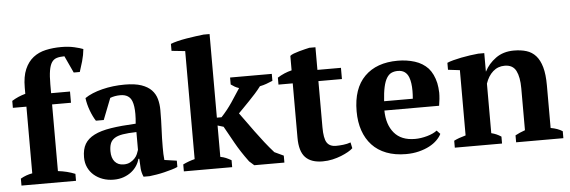

<svg xmlns="http://www.w3.org/2000/svg" viewBox="-49 -907 3183 1073"><g transform="rotate(-5 1542.5 -370.0)"><path d="M321 -752Q362 -752 394.5 -744.5Q427 -737 444 -730Q441 -697 431 -662Q421 -627 413 -604H379L335 -699Q309 -699 291.5 -693.5Q274 -688 263.5 -672Q253 -656 248 -626.5Q243 -597 243 -550V-500H349V-437H243V-63Q295 -57 339 -39V0H33V-39Q64 -57 99 -63V-437H23V-476Q58 -498 99 -509V-544Q99 -606 116.5 -646.5Q134 -687 164 -710.5Q194 -734 234.5 -743Q275 -752 321 -752Z M613 -68Q634 -68 649 -76Q664 -84 674.5 -95Q685 -106 690.5 -119Q696 -132 699 -142V-242Q652 -241 622 -236Q592 -231 575 -219.5Q558 -208 551.5 -190.5Q545 -173 545 -148Q545 -110 563 -89Q581 -68 613 -68ZM838 -145Q838 -123 838.5 -107Q839 -91 841 -73L910 -63V-28Q898 -22 877.5 -16Q857 -10 834.5 -4.5Q812 1 790 4.5Q768 8 751 10H717Q707 -13 705 -36Q703 -59 702 -92H697Q692 -72 680 -53.5Q668 -35 649.5 -20.5Q631 -6 606 3Q581 12 550 12Q517 12 489 2Q461 -8 440 -26Q419 -44 407 -69.5Q395 -95 395 -127Q395 -172 412 -201Q429 -230 465.5 -248.5Q502 -267 559.5 -276Q617 -285 699 -289Q702 -319 702 -343Q702 -389 692 -415Q677 -455 627 -455Q596 -455 570 -445L523 -325H479Q471 -337 463.5 -352.5Q456 -368 449.5 -385.5Q443 -403 438.5 -421Q434 -439 432 -456Q470 -482 530 -497Q590 -512 657 -512Q714 -512 750 -499.5Q786 -487 806.5 -465.5Q827 -444 835 -415Q843 -386 843 -353Q843 -293 840.5 -244.5Q838 -196 838 -145Z M1247 -500H1481V-461Q1462 -453 1445.5 -447Q1429 -441 1409 -437Q1394 -417 1376.5 -397.5Q1359 -378 1341.5 -360Q1324 -342 1308 -325.5Q1292 -309 1279 -296Q1294 -276 1314 -248Q1334 -220 1357 -188.5Q1380 -157 1405.5 -124.5Q1431 -92 1457 -63L1508 -39V0H1339L1312 -24Q1289 -55 1271.5 -82Q1254 -109 1240 -134Q1226 -159 1213 -182.5Q1200 -206 1187 -229L1154 -239V-63Q1171 -60 1185 -54Q1199 -48 1215 -39V0H944V-39Q977 -55 1010 -63V-669L934 -677V-716Q948 -722 972 -728Q996 -734 1023 -738.5Q1050 -743 1076 -746.5Q1102 -750 1120 -752H1154V-283H1180Q1213 -318 1241.5 -360Q1270 -402 1292 -437Q1279 -441 1268.5 -447Q1258 -453 1247 -461Z M1513 -476Q1551 -500 1593 -510V-591Q1599 -597 1613.5 -602.5Q1628 -608 1644.5 -612.5Q1661 -617 1677 -621Q1693 -625 1703 -627H1737V-500H1869V-437H1737V-178Q1737 -116 1752.5 -92Q1768 -68 1804 -68Q1822 -68 1844.5 -70.5Q1867 -73 1886 -80L1893 -47Q1884 -38 1866.5 -28Q1849 -18 1826.5 -9Q1804 0 1777.5 6Q1751 12 1722 12Q1657 12 1625 -22Q1593 -56 1593 -132V-437H1513Z M2184 -455Q2164 -455 2148.5 -448Q2133 -441 2121.5 -422.5Q2110 -404 2103 -372.5Q2096 -341 2093 -293H2254Q2256 -317 2256 -337Q2256 -384 2245 -413Q2229 -455 2184 -455ZM2390 -84Q2382 -67 2364.5 -49.5Q2347 -32 2321.5 -18.5Q2296 -5 2262.5 3.5Q2229 12 2190 12Q2128 12 2080 -6.5Q2032 -25 2000 -59.5Q1968 -94 1951.5 -142Q1935 -190 1935 -250Q1935 -378 2002 -445Q2069 -512 2188 -512Q2239 -512 2283.5 -498Q2328 -484 2358 -452Q2386 -420 2398 -368Q2403 -344 2404 -314Q2404 -281 2397 -241H2090Q2091 -162 2130.5 -115Q2170 -68 2247 -68Q2280 -68 2315.5 -78Q2351 -88 2371 -104Z M3073 0H2808V-39Q2821 -46 2833.5 -51.5Q2846 -57 2863 -63V-298Q2863 -361 2845 -396.5Q2827 -432 2781 -432Q2743 -432 2715.5 -407.5Q2688 -383 2674 -341V-63Q2690 -59 2702.5 -53.5Q2715 -48 2729 -39V0H2464V-39Q2489 -52 2530 -63V-429L2464 -437V-476Q2477 -482 2498 -487.5Q2519 -493 2543.5 -498Q2568 -503 2593.5 -506.5Q2619 -510 2640 -512H2674V-409H2675Q2696 -451 2738 -481.5Q2780 -512 2840 -512Q2879 -512 2910 -502.5Q2941 -493 2962.5 -469Q2984 -445 2995.5 -404.5Q3007 -364 3007 -302V-63Q3047 -56 3073 -39Z"/></g></svg>

Font: PTSerif
Style: Bold
Weight: 700
Designer: A.Korolkova, O.Umpeleva, V.Yefimov
Foundry: ParaType Ltd
Version: Version 1.000W OFL; ttfautohint (v1.2) -l 8 -r 50 -G 200 -x 